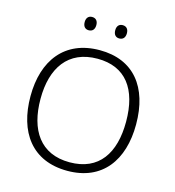

<svg xmlns="http://www.w3.org/2000/svg" viewBox="-129 -1010 1027 1129"><g transform="rotate(15 384.0 -446.0)"><path d="M257 -862C257 -836 270 -821 292 -821C315 -821 328 -836 328 -862C328 -887 315 -902 292 -902C270 -902 257 -887 257 -862ZM443 -862C443 -836 456 -821 478 -821C501 -821 514 -836 514 -862C514 -887 501 -902 478 -902C456 -902 443 -887 443 -862ZM705 -358C705 -585 593 -725 387 -725C173 -725 62 -576 62 -359C62 -141 168 10 384 10C597 10 705 -140 705 -358ZM123 -359C123 -547 208 -673 387 -673C558 -673 644 -557 644 -358C644 -167 563 -42 384 -42C206 -42 123 -169 123 -359Z"/></g></svg>

Font: Noto Sans Ethiopic Light
Style: Regular
Weight: 300
Designer: Monotype Design Team
Foundry: Monotype Imaging Inc.
Version: Version 2.102